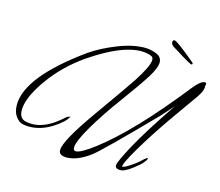

<svg xmlns="http://www.w3.org/2000/svg" viewBox="-106 -878 1183 1034"><g transform="rotate(15 485.0 -361.0)"><path d="M345 19Q302 19 302 -11Q302 -63 434.5 -249.5Q567 -436 595 -479Q656 -573 656 -607Q656 -624 643 -628Q619 -638 587 -638Q477 -638 306 -521Q194 -443 120.5 -338.5Q47 -234 47 -166Q47 -117 87 -110Q103 -107 119 -107Q170 -107 224 -140Q251 -156 292 -193L310 -199Q291 -163 230.5 -126Q170 -89 106 -89Q91 -89 71 -93Q51 -97 32.5 -121.5Q14 -146 14 -186Q14 -343 310 -555Q370 -596 452 -628.5Q534 -661 601 -661Q635 -661 666.5 -648Q698 -635 698 -604.5Q698 -574 662.5 -517.5Q627 -461 551.5 -358.5Q476 -256 423.5 -167Q371 -78 371 -43Q371 -26 385 -26Q412 -26 486 -82Q662 -216 900 -517Q938 -565 961 -565Q970 -565 970 -556Q970 -552 967 -546Q968 -543 968 -540Q968 -519 944 -483L826 -316Q754 -212 699 -119Q644 -26 648 -10L666 -16Q716 -44 753 -81Q766 -91 769 -91L771 -89Q771 -80 744 -51Q674 10 644 10Q614 10 614 -9Q614 -28 667.5 -127Q721 -226 839 -400Q819 -376 776 -329Q530 -77 481 -38Q408 19 345 19ZM871 -645Q871 -639 865 -639Q859 -639 810 -668.5Q761 -698 748 -707Q735 -716 735 -728.5Q735 -741 745 -741Q760 -741 867 -651Q871 -648 871 -645Z"/></g></svg>

Font: Alex Brush
Style: Regular
Weight: 400
Designer: Robert E. Leuschke
Foundry: Robert E. Leuschke
Version: Version 1.003